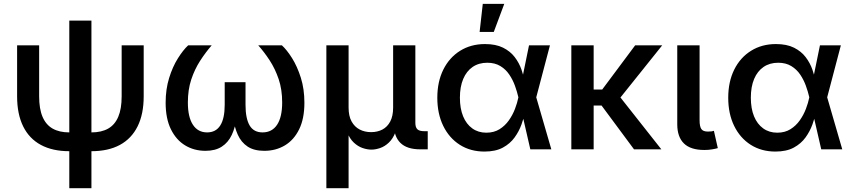

<svg xmlns="http://www.w3.org/2000/svg" viewBox="-20 -784 4477 1008"><path d="M343.8 9.8Q255.9 9.8 194.6 -23.2Q133.3 -56.2 101.6 -120.6Q69.8 -185.1 69.8 -278.3V-545.9H185.5V-278.3Q185.5 -212.4 203.4 -170.7Q221.2 -128.9 256.3 -108.9Q291.5 -88.9 343.8 -88.9H460Q512.7 -88.9 547.9 -108.9Q583 -128.9 600.8 -170.7Q618.7 -212.4 618.7 -278.3V-545.9H734.4V-278.3Q734.4 -185.1 702.4 -120.6Q670.4 -56.2 609.4 -23.2Q548.3 9.8 460 9.8ZM343.8 204.1V-675.8H460V204.1Z M1058.6 7.8Q999 7.8 951.9 -20.8Q904.8 -49.3 877.2 -105.5Q849.6 -161.6 849.6 -244.6Q849.6 -315.4 867.9 -374.5Q886.2 -433.6 913.8 -477.5Q941.4 -521.5 967.8 -545.9H1091.3Q1059.1 -508.8 1030.5 -464.6Q1002 -420.4 984.1 -366.7Q966.3 -313 966.3 -246.1Q966.3 -169.4 992.7 -129.2Q1019 -88.9 1067.4 -88.9Q1113.3 -88.9 1136.5 -125.5Q1159.7 -162.1 1159.7 -233.9V-352.5H1269V-233.9Q1269 -162.1 1290.5 -125.5Q1312 -88.9 1358.4 -88.9Q1408.2 -88.9 1434.8 -129.2Q1461.4 -169.4 1461.4 -246.1Q1461.4 -314.5 1442.9 -368.9Q1424.3 -423.3 1395.8 -467Q1367.2 -510.7 1335.9 -545.9H1460Q1485.8 -522.5 1513.2 -479Q1540.5 -435.5 1559.3 -376.2Q1578.1 -316.9 1578.1 -244.6Q1578.1 -161.1 1550.5 -105Q1522.9 -48.8 1475.3 -20.5Q1427.7 7.8 1367.7 7.8Q1313.5 7.8 1279.8 -14.6Q1246.1 -37.1 1228.3 -76.9Q1210.4 -116.7 1203.6 -168H1222.2Q1215.3 -115.2 1196.8 -75.7Q1178.2 -36.1 1144.5 -14.2Q1110.8 7.8 1058.6 7.8Z M1693.4 204.1V-545.9H1810.1V-219.2Q1810.1 -174.8 1825.9 -146.2Q1841.8 -117.7 1868.4 -104Q1895 -90.3 1928.2 -90.3Q1961.9 -90.3 1987.8 -104Q2013.7 -117.7 2028.8 -146.2Q2043.9 -174.8 2043.9 -219.2V-545.9H2160.6V-139.2Q2160.6 -115.2 2171.4 -105.2Q2182.1 -95.2 2207.5 -95.2H2225.6V0H2186Q2116.7 0 2082.3 -33.7Q2047.9 -67.4 2047.9 -131.3V-180.7H2070.3Q2070.3 -126 2056.6 -90.8Q2043 -55.7 2021.5 -35.4Q2000 -15.1 1975.6 -6.8Q1951.2 1.5 1930.2 1.5Q1908.2 1.5 1883.8 -6.8Q1859.4 -15.1 1837.6 -35.4Q1815.9 -55.7 1802.2 -90.8Q1788.6 -126 1788.6 -180.7H1810.1V204.1Z M2523.4 11.7Q2449.7 11.7 2393.8 -23.9Q2337.9 -59.6 2306.9 -123.3Q2275.9 -187 2275.9 -271Q2275.9 -355 2307.4 -418.5Q2338.9 -481.9 2395.5 -517.3Q2452.1 -552.7 2526.4 -552.7Q2583 -552.7 2621.1 -533.7Q2659.2 -514.6 2682.4 -484.1Q2705.6 -453.6 2717.8 -418.5Q2730 -383.3 2735.8 -351.6H2775.4L2794.9 -274.4L2874.5 0H2764.2L2701.2 -274.4Q2694.8 -302.2 2683.6 -333.5Q2672.4 -364.7 2653.8 -392.3Q2635.3 -419.9 2606.7 -437.3Q2578.1 -454.6 2538.1 -454.6Q2493.7 -454.6 2461.4 -432.6Q2429.2 -410.6 2411.9 -369.6Q2394.5 -328.6 2394.5 -271Q2394.5 -214.4 2411.4 -173.3Q2428.2 -132.3 2459.5 -109.9Q2490.7 -87.4 2533.2 -87.4Q2573.2 -87.4 2602.3 -105.5Q2631.3 -123.5 2651.4 -151.9Q2671.4 -180.2 2683.6 -212.2Q2695.8 -244.1 2701.2 -271.5L2757.3 -545.9H2867.2L2794.9 -271.5L2775.4 -198.7H2737.8Q2731 -167.5 2718 -131.1Q2705.1 -94.7 2681.6 -62.3Q2658.2 -29.8 2619.9 -9Q2581.5 11.7 2523.4 11.7ZM2498 -616.2 2514.6 -763.7H2627.4L2572.3 -616.2Z M3096.7 -545.9V0H2979.5V-545.9ZM3456.5 -545.9 3203.6 -230H3061V-314H3141.6L3314.5 -545.9ZM3308.6 0 3135.3 -233.9 3214.8 -300.8 3452.1 0Z M3678.2 3.4Q3605.5 3.4 3570.6 -31Q3535.6 -65.4 3535.6 -131.3V-545.9H3652.8V-152.3Q3652.8 -120.6 3661.9 -106.9Q3670.9 -93.3 3695.8 -93.3Q3708.5 -93.3 3715.3 -94.2Q3722.2 -95.2 3728 -97.2L3748.5 -6.3Q3736.8 -2.9 3718 0.2Q3699.2 3.4 3678.2 3.4Z M4050.8 11.7Q3977.1 11.7 3921.1 -23.9Q3865.2 -59.6 3834.2 -123.3Q3803.2 -187 3803.2 -271Q3803.2 -355 3834.7 -418.5Q3866.2 -481.9 3922.9 -517.3Q3979.5 -552.7 4053.7 -552.7Q4110.4 -552.7 4148.4 -533.7Q4186.5 -514.6 4209.7 -484.1Q4232.9 -453.6 4245.1 -418.5Q4257.3 -383.3 4263.2 -351.6H4302.7L4322.3 -274.4L4401.9 0H4291.5L4228.5 -274.4Q4222.2 -302.2 4210.9 -333.5Q4199.7 -364.7 4181.2 -392.3Q4162.6 -419.9 4134 -437.3Q4105.5 -454.6 4065.4 -454.6Q4021 -454.6 3988.8 -432.6Q3956.5 -410.6 3939.2 -369.6Q3921.9 -328.6 3921.9 -271Q3921.9 -214.4 3938.7 -173.3Q3955.6 -132.3 3986.8 -109.9Q4018.1 -87.4 4060.5 -87.4Q4100.6 -87.4 4129.6 -105.5Q4158.7 -123.5 4178.7 -151.9Q4198.7 -180.2 4210.9 -212.2Q4223.1 -244.1 4228.5 -271.5L4284.7 -545.9H4394.5L4322.3 -271.5L4302.7 -198.7H4265.1Q4258.3 -167.5 4245.4 -131.1Q4232.4 -94.7 4209 -62.3Q4185.5 -29.8 4147.2 -9Q4108.9 11.7 4050.8 11.7Z"/></svg>

Font: Inter Cardless
Style: Medium
Weight: 500
Designer: Rasmus Andersson
Foundry: rsms
Version: Version 4.001;git-9221beed3